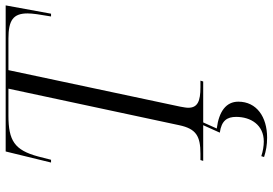

<svg xmlns="http://www.w3.org/2000/svg" viewBox="-166 -588 985 694"><g transform="rotate(-90 327.0 -241.5)"><path d="M92 0H221L194 60C238 66 251 87 251 119C251 172 222 219 162 219C146 219 127 216 109 210L106 220C128 227 149 231 176 231C251 231 306 193 306 127C306 83 271 57 209 49L231 0H379L382 -10H358C308 -10 284 -20 284 -54C284 -62 286 -71 288 -83L420 -704H534C600 -704 625 -687 625 -635C625 -616 621 -591 614 -550H624L654 -714H126L86 -550H96L108 -597C131 -682 165 -704 256 -704H353L221 -87C208 -25 181 -10 118 -10H95Z"/></g></svg>

Font: Noto Serif Display Light
Style: Italic
Weight: 300
Italic angle: -12°
Designer: Monotype Design Team
Foundry: Monotype Imaging Inc.
Version: Version 2.009